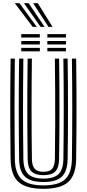

<svg xmlns="http://www.w3.org/2000/svg" viewBox="-20 -1164 539 1193"><path d="M250 9.2Q142 9.2 94.6 -33.8Q47.2 -76.8 46 -175.5Q45 -249.2 44.4 -325.8Q43.8 -402.2 43.8 -480.8Q43.8 -559.2 44.2 -639.2Q44.8 -719.2 46 -800H72.2Q71.5 -725 70.9 -647.2Q70.2 -569.5 70.2 -490.6Q70.2 -411.8 70.8 -332.8Q71.2 -253.8 72.2 -176Q73.5 -88 114.8 -50Q156 -12 250 -12Q343.5 -12 384.5 -50Q425.5 -88 426.8 -176Q427.8 -253.2 428.4 -331.4Q429 -409.5 429 -487.9Q429 -566.2 428.4 -644.5Q427.8 -722.8 426.8 -800H453.2Q454.8 -697 455.2 -592.6Q455.8 -488.2 455.2 -383.6Q454.8 -279 453.2 -175.5Q451.8 -76.8 404.6 -33.8Q357.5 9.2 250 9.2ZM250 -33Q170 -33 135 -66.4Q100 -99.8 98.8 -176.2Q97.8 -255.5 97.1 -333.9Q96.5 -412.2 96.5 -490Q96.5 -567.8 97.1 -645.2Q97.8 -722.8 98.8 -800H125.2Q124.2 -723.2 123.6 -645.8Q123 -568.2 123 -490.1Q123 -412 123.6 -333.6Q124.2 -255.2 125.2 -176.5Q126.2 -111 155.1 -82.6Q184 -54.2 250 -54.2Q315.2 -54.2 344.1 -82.6Q373 -111 373.8 -176.5Q375 -254 375.5 -332Q376 -410 376 -488.2Q376 -566.5 375.5 -644.6Q375 -722.8 373.8 -800H400.2Q401.5 -721.5 402 -643.4Q402.5 -565.2 402.5 -487.2Q402.5 -409.2 402 -331.5Q401.5 -253.8 400.2 -176.2Q399.2 -99.8 364.2 -66.4Q329.2 -33 250 -33ZM250 -75.5Q198.2 -75.5 175.4 -99Q152.5 -122.5 151.8 -177Q150.2 -282.5 149.8 -386.2Q149.2 -490 149.8 -593.4Q150.2 -696.8 151.8 -800H178.2Q177.2 -725 176.6 -647.2Q176 -569.5 176 -490.8Q176 -412 176.6 -333.2Q177.2 -254.5 178.2 -177.2Q178.8 -134.2 195.4 -115.4Q212 -96.5 250 -96.5Q287.8 -96.5 304.1 -115.4Q320.5 -134.2 321 -177.2Q322.5 -281 322.9 -385Q323.2 -489 322.8 -593Q322.2 -697 321 -800H347.2Q348.5 -721.2 349 -643.1Q349.5 -565 349.5 -487.2Q349.5 -409.5 349 -332Q348.5 -254.5 347.2 -177Q346.8 -122.5 324 -99Q301.2 -75.5 250 -75.5ZM274.2 -930.8V-952H389.8V-930.8ZM112 -845V-866.5H227.5V-845ZM112 -887.8V-909.2H227.5V-887.8ZM112 -930.8V-952H227.5V-930.8ZM274.2 -845V-866.5H389.8V-845ZM274.2 -887.8V-909.2H389.8V-887.8ZM183.2 -997 72 -1144H101.2L208.5 -997ZM232.2 -997 129 -1144H158.2L257.2 -997ZM281.2 -997 185.8 -1144H215L306.5 -997Z"/></svg>

Font: Big Shoulders Inline Text Thin ExtraBold
Style: Regular
Weight: 800
Version: Version 2.002